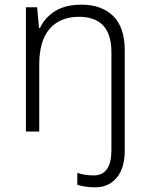

<svg xmlns="http://www.w3.org/2000/svg" viewBox="-20 -563 640 822"><path d="M388 239Q445 239 479.5 198Q514 157 514 81V-348Q514 -446 464.5 -494.5Q415 -543 329 -543Q260 -543 216 -515.5Q172 -488 151 -443H147L139 -532H91V0H148V-287Q148 -389 193 -440Q238 -491 318 -491Q457 -491 457 -340V79Q457 188 381 188Q342 188 311 177V228Q327 233 345.5 236Q364 239 388 239Z"/></svg>

Font: Noto Sans Mono UI Light
Style: Regular
Weight: 300
Designer: Monotype Design team
Foundry: Monotype Imaging Inc.
Version: 1.000